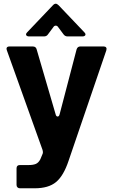

<svg xmlns="http://www.w3.org/2000/svg" viewBox="-20 -814 611 1033"><path d="M87 199Q79 199 74 194Q69 189 69 181V92Q69 74 87 74H134Q158 74 172.5 68Q187 62 197 43L207 19Q211 12 211 4Q211 1 209 -7L17 -543L15 -551Q15 -564 31 -564H156Q173 -564 177 -549L279 -200Q282 -187 290 -187Q298 -187 301 -200L392 -548Q397 -564 412 -564H538Q547 -564 551 -558.5Q555 -553 552 -543L349 51Q322 132 281.5 165.5Q241 199 167 199ZM136 -618Q129 -618 124.5 -621Q120 -624 120 -629Q120 -634 126 -640L264 -785Q272 -794 280 -794Q287 -794 296 -785L434 -640Q440 -634 440 -629Q440 -624 435.5 -621Q431 -618 424 -618H344Q330 -618 322 -629L293 -668Q288 -676 280 -676Q272 -676 267 -668L238 -629Q231 -618 216 -618Z"/></svg>

Font: Open Sauce Two ExtraBold
Style: Regular
Weight: 800
Designer: Alfredo Marco Pradil
Foundry: Creative Sauce Fz LLC
Version: Version 1.477